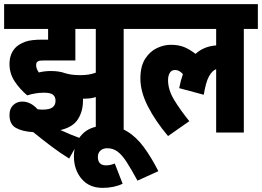

<svg xmlns="http://www.w3.org/2000/svg" viewBox="-20 -642 1269 930"><path d="M193 -193Q172 -193 151 -189.5Q130 -186 112 -180Q76 -210 51 -248Q26 -286 26 -332Q26 -385 60 -416Q76 -430 103 -440Q130 -450 184 -450H213V-502H0V-622H647V-502H579V0H444V-172Q429 -167 415.5 -165.5Q402 -164 390 -164Q386 -164 382 -164Q382 -160 382 -155Q382 -103 357.5 -64.5Q333 -26 273 -12Q327 13 370 28L315 126Q270 98 227 65.5Q184 33 141 -2Q88 -5 57 -22.5Q26 -40 26 -85Q26 -116 44 -133Q62 -150 88 -150Q128 -150 162 -113Q174 -111 186 -111Q220 -111 234.5 -122Q249 -133 249 -154Q249 -173 237 -183Q225 -193 193 -193ZM371 -278Q412 -278 444 -290V-502H345V-349H192Q177 -349 170.5 -347.5Q164 -346 160 -342Q155 -337 155 -327Q155 -317 158.5 -308.5Q162 -300 168 -291Q195 -298 227 -298Q267 -298 297 -287Q310 -283 327.5 -280.5Q345 -278 371 -278Z M574 248Q532 268 477 268Q412 268 375 224Q338 180 338 115Q338 51 377.5 9Q417 -33 491 -33Q550 -33 595 -6Q640 21 676.5 70.5Q713 120 747 187L646 233Q616 178 593.5 143Q571 108 549 92Q527 76 500 76Q479 76 466.5 87.5Q454 99 454 118Q454 159 494 159Q514 159 536 150Z M635 -502V-622H1229V-502H1161V0H1027V-307Q1008 -300 992.5 -272.5Q977 -245 967 -183L848 -215Q855 -252 866 -283Q848 -303 829 -303Q810 -303 802 -288.5Q794 -274 794 -254Q794 -207 823 -159Q852 -111 897 -55L794 17Q733 -55 696.5 -126.5Q660 -198 660 -261Q660 -321 683 -357Q706 -393 740 -409Q774 -425 807 -425Q845 -425 872 -414Q899 -403 927 -381Q968 -418 1027 -422V-502Z"/></svg>

Font: Noto Sans ExtraCondensed ExtraBold
Style: Regular
Weight: 800
Width: 2
Designer: Monotype Design Team
Foundry: Monotype Imaging Inc.
Version: Version 2.013; ttfautohint (v1.8.4.7-5d5b)